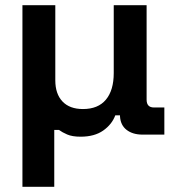

<svg xmlns="http://www.w3.org/2000/svg" viewBox="-20 -516 664 736"><path d="M66 200V-496H192V-208Q192 -156 219.5 -127Q247 -98 298 -98Q356 -98 386 -134Q416 -170 416 -236V-496H542V-134Q542 -104 570 -104H610V0H526Q489 0 465.5 -18Q442 -36 440 -70V-74H422Q409 -39 375.5 -15.5Q342 8 289 8Q257 8 237.5 -0.5Q218 -9 206 -18H188V200Z"/></svg>

Font: Space Grotesk Light
Style: Bold
Weight: 700
Version: Version 2.000